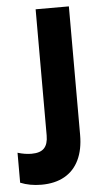

<svg xmlns="http://www.w3.org/2000/svg" viewBox="-105 -538 431 798"><g transform="rotate(-5 110.5 -139.5)"><path d="M-52.2 208.5V83.5Q-22 92.8 5.9 92.8Q42 92.8 58.3 75.7Q74.7 58.6 74.7 22.5V-503.9H213.4V31.7Q213.4 93.3 192.6 136.5Q171.9 179.7 132.1 202.1Q92.3 224.6 35.2 224.6Q-12.7 224.6 -52.2 208.5Z"/></g></svg>

Font: Wanted Sans Variable
Style: Regular
Weight: 400
Designer: Original Design by Kil Hyung-jin and Kang Hanbin, Wanted Lab, Inc; Hangeul from Source Han Sans by Jang Soo-young and Ka
Foundry: Wanted Lab, Inc.
Version: Version 1.003;Glyphs 3.2 (3227)